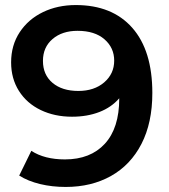

<svg xmlns="http://www.w3.org/2000/svg" viewBox="-20 -730 667 760"><path d="M583 -362Q583 -244 540 -160.5Q497 -77 419.5 -33.5Q342 10 240 10Q186 10 138.5 -1.5Q91 -13 56 -35L104 -133Q156 -99 237 -99Q338 -99 395 -161Q452 -223 452 -340V-341Q421 -305 373 -286.5Q325 -268 265 -268Q196 -268 141 -294.5Q86 -321 55 -370Q24 -419 24 -483Q24 -551 58 -602.5Q92 -654 150 -682Q208 -710 280 -710Q424 -710 503.5 -620Q583 -530 583 -362ZM432 -490Q432 -541 393.5 -574.5Q355 -608 287 -608Q226 -608 188 -575.5Q150 -543 150 -489Q150 -434 188 -402Q226 -370 290 -370Q353 -370 392.5 -404Q432 -438 432 -490Z"/></svg>

Font: Montserrat Alternates SemiBold
Style: Regular
Weight: 600
Designer: Julieta Ulanovsky
Foundry: Julieta Ulanovsky
Version: Version 7.200